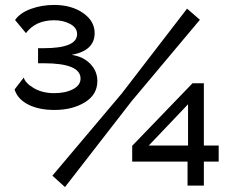

<svg xmlns="http://www.w3.org/2000/svg" viewBox="-20 -751 941 777"><path d="M200 -306Q137 -306 94 -328Q51 -350 39 -389L76 -437Q83 -414 117.5 -394Q152 -374 199 -374Q245 -374 275.5 -390Q306 -406 306 -433Q306 -495 157 -495H134V-556H157Q292 -556 292 -613Q292 -639 264 -654Q236 -669 199 -669Q124 -669 85 -617L41 -670Q61 -699 105 -715Q149 -731 199 -731Q269 -731 316 -698.5Q363 -666 363 -617Q363 -546 270 -529Q317 -522 345.5 -492.5Q374 -463 374 -423Q374 -368 323.5 -337Q273 -306 200 -306ZM805 0H739V-97H515V-161L759 -414H805V-162H865V-97H805ZM741 -329 582 -162H741ZM243 6 192 -40 473 -373 737 -716 789 -671 513 -342Z"/></svg>

Font: Raleway
Style: Regular
Weight: 600
Designer: Matt McInerney, Pablo Impallari, Rodrigo Fuenzalida
Foundry: Matt McInerney, Pablo Impallari, Rodrigo Fuenzalida
Version: Version 1.000;PS 001.001;hotconv 1.0.56; ttfautohint (v1.5)